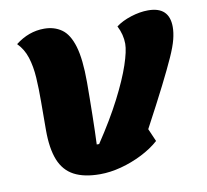

<svg xmlns="http://www.w3.org/2000/svg" viewBox="-72 -679 847 784"><g transform="rotate(-10 351.5 -287.5)"><path d="M282 25Q216 25 174.5 3Q133 -19 114 -66.5Q95 -114 95 -190Q95 -252 95.5 -307Q96 -362 93 -409Q90 -456 78 -493.5Q66 -531 40 -557Q95 -600 159 -600Q201 -600 231.5 -578.5Q262 -557 278 -503.5Q294 -450 294 -354Q294 -323 293.5 -288Q293 -253 292.5 -218.5Q292 -184 291 -152.5Q290 -121 289 -97H299Q359 -187 398 -263Q437 -339 456 -395.5Q475 -452 475 -482Q475 -520 456 -557Q481 -576 518.5 -588Q556 -600 590 -600Q634 -600 656 -579Q678 -558 678 -516Q678 -493 671 -465Q664 -437 645 -394.5Q626 -352 593 -286.5Q560 -221 507 -122L530 -69Q500 -42 457.5 -20.5Q415 1 369.5 13Q324 25 282 25Z"/></g></svg>

Font: Lemonada
Style: Regular
Weight: 400
Designer: Mohamed Gaber (Arabic), Eduardo Tunni (Latin)
Foundry: Kief Type Foundry
Version: Version 4.005